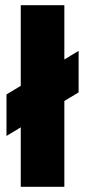

<svg xmlns="http://www.w3.org/2000/svg" viewBox="-20 -720 328 740"><path d="M5 -196V-356L283 -524V-364ZM60 0V-700H228V0Z"/></svg>

Font: Tektur Condensed
Style: Bold
Weight: 700
Width: 3
Designer: Adam Jagosz
Foundry: Adam Jagosz
Version: Version 1.005;gftools[0.9.30]